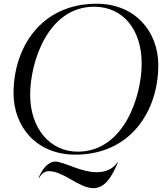

<svg xmlns="http://www.w3.org/2000/svg" viewBox="-20 -814 876 1028"><path d="M383 14C680.5 14 827.5 -221 827.5 -465C827.5 -645.5 703.5 -794 497 -794C199.5 -794 52.5 -559 52.5 -315C52.5 -134.5 176.5 14 383 14ZM396 -2C249 -2 141 -125.5 141.5 -307.5C141.5 -479 235 -778 484 -778C639.5 -778 739 -654.5 738.5 -472.5C738.5 -301 645 -2 396 -2ZM481 193.5C512.5 193.5 538 176.5 558.5 151.5C579.5 125.5 597 90 611 56L609 54.5C597 73 580.5 86 564.5 94C543.5 104.5 520.5 108 497 108C457.5 108 416 95.5 378 82C336 66.5 298.5 51 275 51C256 51 239 62.5 224 77C207.5 95.5 193.5 119.5 187 138L189 139.5C196 127 204.5 116 215.5 110C223.5 105 232.5 102.5 242.5 102.5C281 102.5 321 124.5 360 147C401 170.5 441 193.5 481 193.5Z"/></svg>

Font: Beautique Display Italic
Style: Regular
Weight: 400
Italic angle: -12°
Designer: Nhat-Quang Ngo
Version: Version 1.100;Glyphs 3.2.3 (3260)